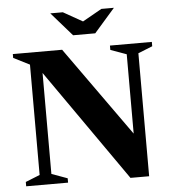

<svg xmlns="http://www.w3.org/2000/svg" viewBox="-58 -911 873 968"><g transform="rotate(-5 378.5 -427.0)"><path d="M108 -51V-609.5L26.5 -650.5V-670H276L598.5 -217.5V-619L518 -648V-670H730V-648L657.5 -619V3.5H563L167.5 -562V-51L247.5 -22V0H35.5V-22ZM554.5 -858 449.5 -738H337.5L232.5 -858H296L393.5 -803L491 -858Z"/></g></svg>

Font: Newsreader Text
Style: Bold
Weight: 700
Designer: Hugues Gentile
Foundry: Production Type
Version: Version 1.001